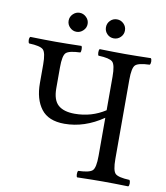

<svg xmlns="http://www.w3.org/2000/svg" viewBox="-89 -881 827 957"><g transform="rotate(10 325.0 -403.0)"><path d="M391.8 -726.1Q377.9 -740.2 377.9 -760Q377.9 -779.8 391.8 -793.9Q405.8 -808.1 425.8 -808.1Q445.8 -808.1 460 -793.9Q474.1 -779.8 474.1 -760Q474.1 -740.2 460 -726.1Q445.8 -711.9 425.8 -711.9Q405.8 -711.9 391.8 -726.1ZM203.4 -726.1Q189 -740.2 189 -760Q189 -779.8 203.4 -793.9Q217.8 -808.1 236.8 -808.1Q255.9 -808.1 270.5 -793.9Q285.2 -779.8 285.2 -760Q285.2 -740.2 270.5 -726.1Q255.9 -711.9 236.8 -711.9Q217.8 -711.9 203.4 -726.1ZM102.1 -522.9Q102.1 -583 86.4 -597.4Q70.8 -611.8 15.1 -613.8Q10.3 -617.7 10 -629.9Q9.8 -642.1 15.1 -647Q95.2 -645 144 -645Q195.8 -645 273.9 -647Q277.8 -642.1 277.8 -630.1Q277.8 -618.2 273.9 -613.8Q217.8 -611.8 202.4 -597.4Q187 -583 187 -522.9V-417Q187 -357.9 215.1 -333Q243.2 -308.1 298.8 -308.1Q383.8 -308.1 453.1 -353V-522.9Q453.1 -583 437.5 -597.4Q421.9 -611.8 366.2 -613.8Q362.3 -617.7 362.1 -629.9Q361.8 -642.1 366.2 -647Q442.4 -645 495.1 -645Q549.3 -645 625 -647Q629.9 -642.1 629.9 -630.1Q629.9 -618.2 625 -613.8Q568.8 -611.8 553.5 -597.4Q538.1 -583 538.1 -522.9V-122.1Q538.1 -62 553.5 -47.6Q568.8 -33.2 625 -30.8Q629.9 -25.9 629.9 -13.9Q629.9 -2 625 2Q546.9 0 496.1 0Q444.3 0 366.2 2Q362.3 -2 362.1 -13.9Q361.8 -25.9 366.2 -30.8Q422.4 -32.7 437.7 -47.4Q453.1 -62 453.1 -122.1V-314.9Q358.9 -250 256.8 -250Q175.8 -250 138.9 -298.6Q102.1 -347.2 102.1 -428.2Z"/></g></svg>

Font: Linux Libertine
Style: Regular
Weight: 400
Designer: Philipp H. Poll
Foundry: Philipp H. Poll
Version: Version 5.3.0 ; ttfautohint (v0.9)